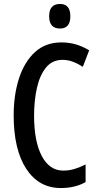

<svg xmlns="http://www.w3.org/2000/svg" viewBox="-20 -939 495 969"><path d="M296 -637Q244 -637 212.5 -598.5Q181 -560 166.5 -496Q152 -432 152 -356Q152 -225 191 -151.5Q230 -78 299 -78Q329 -78 356.5 -86.5Q384 -95 412 -109V-20Q359 10 287 10Q176 10 112.5 -87Q49 -184 49 -357Q49 -460 76 -543.5Q103 -627 156.5 -676Q210 -725 290 -725Q328 -725 362.5 -715Q397 -705 430 -685L398 -602Q373 -618 347.5 -627.5Q322 -637 296 -637ZM283 -919Q335 -919 335 -857Q335 -795 283 -795Q228 -795 228 -857Q228 -919 283 -919Z"/></svg>

Font: Noto Sans Gujarati UI ExtraCondensed Medium
Style: Regular
Weight: 500
Width: 2
Designer: Jelle Bosma - Monotype Design Team, Universal Thirst
Foundry: Monotype Imaging Inc.
Version: Version 2.106; ttfautohint (v1.8.4.7-5d5b)